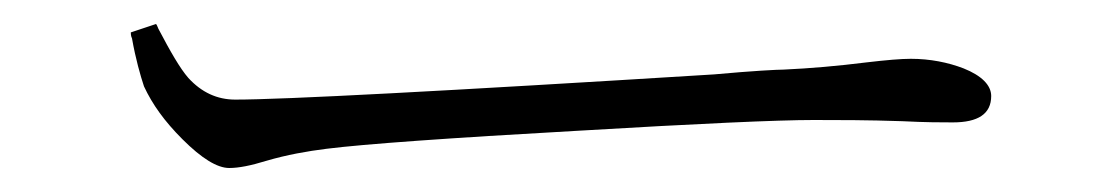

<svg xmlns="http://www.w3.org/2000/svg" viewBox="-20 -426 932 160"><path d="M171 -286C179 -286 189 -288 202 -292C219 -297 236 -300 252 -302C284 -306 354 -311 461 -317C562 -323 628 -326 658 -326C678 -326 703 -326 732 -325C751 -324 765 -324 774 -324C795 -324 806 -331 806 -346C806 -355 798 -363 783 -369C770 -374 755 -377 739 -377C731 -377 719 -376 702 -374C678 -371 655 -369 633 -368C628 -368 608 -367 575 -364C349 -350 216 -343 176 -343C161 -343 148 -349 137 -361C130 -369 122 -383 112 -402C111 -404 111 -405 110 -406L89 -399C89 -398 89 -396 90 -394C93 -377 97 -363 100 -354C107 -339 117 -325 132 -310C148 -294 161 -286 171 -286Z"/></svg>

Font: AllPunType ExtraLight
Style: Regular
Weight: 280
Version: 1.0